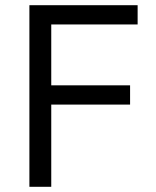

<svg xmlns="http://www.w3.org/2000/svg" viewBox="-20 -718 599 738"><path d="M93 0V-698H509V-624H177V-390H480V-316H177V0Z"/></svg>

Font: IBM Plex Sans Thai Looped
Style: Regular
Weight: 400
Designer: Mike Abbink, Paul van der Laan, Pieter van Rosmalen, Ben Mitchell, Mark Frömberg
Foundry: Bold Monday
Version: Version 1.1